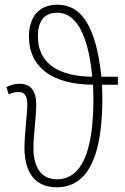

<svg xmlns="http://www.w3.org/2000/svg" viewBox="-20 -785 533 816"><path d="M221 11C358 11 415 -129 415 -367C415 -393 414 -407 413 -425H481V-459H411C388 -673 327 -765 224 -765C139 -765 103 -705 103 -630C103 -499 202 -426 375 -425C376 -407 377 -392 377 -365C377 -143 328 -23 222 -23C157 -23 122 -71 122 -157C122 -208 134 -289 134 -339C134 -399 111 -429 63 -429C42 -429 24 -423 7 -415L17 -384C32 -391 44 -394 58 -394C82 -394 96 -382 96 -340C96 -301 84 -215 84 -157C84 -47 133 11 221 11ZM372 -459C228 -460 141 -516 141 -631C141 -691 165 -731 223 -731C318 -731 359 -602 372 -459Z"/></svg>

Font: Noto Sans Condensed ExtraLight
Style: Regular
Weight: 200
Width: 3
Designer: Monotype Design Team
Foundry: Monotype Imaging Inc.
Version: Version 2.013